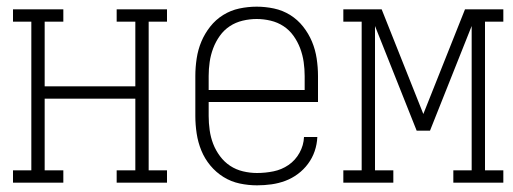

<svg xmlns="http://www.w3.org/2000/svg" viewBox="-20 -548 1540 576"><path d="M19 0V-37H74V-483H19V-520H170V-483H114V-289H386V-483H330V-520H481V-483H426V-37H481V0H330V-37H386V-252H114V-37H170V0Z M751 8Q725 8 699 2.5Q673 -3 650.5 -17Q628 -31 611 -51.5Q594 -72 584 -96.5Q574 -121 570 -147.5Q566 -174 566 -200V-320Q566 -346 570 -372.5Q574 -399 584 -423Q594 -447 610.5 -468Q627 -489 649.5 -503Q672 -517 698 -522.5Q724 -528 750 -528Q776 -528 802 -522.5Q828 -517 850.5 -503Q873 -489 889.5 -468Q906 -447 916 -423Q926 -399 930 -372.5Q934 -346 934 -320V-242H606V-200Q606 -179 609 -157.5Q612 -136 619.5 -116.5Q627 -97 640 -79.5Q653 -62 670.5 -50.5Q688 -39 709 -34Q730 -29 751 -29Q776 -29 800.5 -34Q825 -39 845.5 -53Q866 -67 878.5 -89.5Q891 -112 892 -137H932Q931 -115 924 -94.5Q917 -74 904 -56.5Q891 -39 873.5 -26Q856 -13 836 -5.5Q816 2 794.5 5Q773 8 751 8ZM606 -278H894V-320Q894 -341 891 -362Q888 -383 880.5 -403Q873 -423 860.5 -440.5Q848 -458 830.5 -469.5Q813 -481 792 -486Q771 -491 750 -491Q729 -491 708 -486Q687 -481 669.5 -469.5Q652 -458 639.5 -440.5Q627 -423 619.5 -403Q612 -383 609 -362Q606 -341 606 -320Z M1010 0V-37H1065V-483H1010V-520H1125L1250 -206L1375 -520H1490V-483H1435V-37H1490V0H1340V-37H1395V-470L1270 -156H1230L1105 -470V-37H1160V0Z"/></svg>

Font: Iosevka Curly Slab Extralight
Style: Regular
Weight: 200
Monospace: yes
Designer: Belleve Invis
Foundry: Belleve Invis
Version: Version 22.1.2; ttfautohint (v1.8.4)